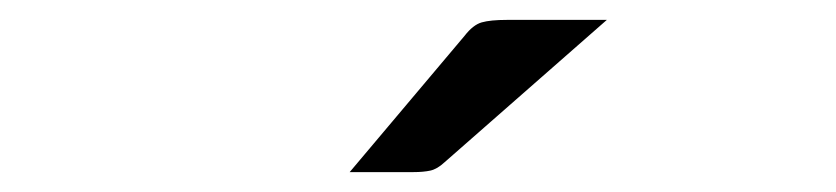

<svg xmlns="http://www.w3.org/2000/svg" viewBox="-20 -946 840 193"><path d="M590 -926 427 -783Q419.5 -776 412.5 -774.5Q405.5 -773 395.5 -773H331.5L447 -910Q455.5 -921 464.2 -923.5Q473 -926 489.5 -926Z"/></svg>

Font: Lato
Style: Regular
Weight: 400
Designer: Lukasz Dziedzic with Adam Twardoch and Botio Nikoltchev
Foundry: tyPoland Lukasz Dziedzic
Version: Version 2.015; 2015-08-06; http://www.latofonts.com/